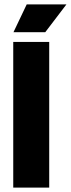

<svg xmlns="http://www.w3.org/2000/svg" viewBox="-20 -850 321 870"><path d="M40 0V-660H203V0ZM185 -704H41L101 -830H281Z"/></svg>

Font: Bricolage Grotesque 48pt ExtraBold
Style: Regular
Weight: 800
Designer: Mathieu Triay
Foundry: Atelier Triay
Version: Version 1.000; ttfautohint (v1.8.4.7-5d5b);gftools[0.9.32]